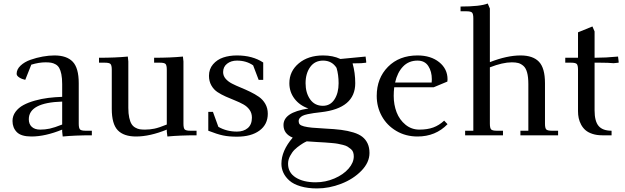

<svg xmlns="http://www.w3.org/2000/svg" viewBox="-20 -766 3541 1087"><path d="M50.8 -81.1Q50.8 -109.9 67.9 -133.1Q85 -156.2 112.5 -171.1Q140.1 -186 177.7 -196.5Q215.3 -207 253.2 -211.7Q291 -216.3 332 -217.8V-290Q332 -322.8 327.4 -345.5Q322.8 -368.2 315.2 -381.3Q307.6 -394.5 294.9 -401.6Q282.2 -408.7 269.5 -410.9Q256.8 -413.1 237.8 -413.1Q200.7 -413.1 157.2 -399.9L123 -314Q104 -317.9 89.1 -327.4Q74.2 -336.9 74.2 -348.1Q74.2 -373.5 96.4 -394.5Q118.7 -415.5 152.6 -427.5Q186.5 -439.5 221.9 -445.8Q257.3 -452.1 288.1 -452.1Q357.9 -452.1 391.8 -416.5Q425.8 -380.9 425.8 -294.9V-65.9Q425.8 -41 432.9 -33.4Q439.9 -25.9 464.8 -25.9H500V0Q404.8 0 335 6.8L332 -21V-32.2Q235.8 6.8 158.2 6.8Q99.6 6.8 75.2 -18.1Q50.8 -43 50.8 -81.1ZM143.1 -90.8Q143.1 -63.5 159.9 -47.9Q176.8 -32.2 208 -32.2Q234.9 -32.2 261.5 -37.8Q288.1 -43.5 332 -61V-190.9Q143.1 -185.1 143.1 -90.8Z M540.5 -411.1V-439Q633.8 -439 703.6 -445.8L706.5 -418V-154.8Q706.5 -122.6 711.7 -99.6Q716.8 -76.7 724.9 -63.7Q732.9 -50.8 746.1 -43.5Q759.3 -36.1 771.2 -34.2Q783.2 -32.2 800.8 -32.2Q827.6 -32.2 854 -37.6Q880.4 -43 924.3 -61V-371.1Q924.3 -396.5 917.2 -403.8Q910.2 -411.1 885.7 -411.1H852.5V-439Q945.8 -439 1015.6 -445.8L1018.6 -418V-65.9Q1018.6 -41 1025.6 -33.4Q1032.7 -25.9 1057.6 -25.9H1092.8V0Q998 0 927.7 6.8L924.3 -21V-32.2Q828.1 6.8 750.5 6.8Q680.7 6.8 646.7 -28.6Q612.8 -64 612.8 -149.9V-371.1Q612.8 -396 605.7 -403.6Q598.6 -411.1 573.7 -411.1Z M1159.2 -25.9V-132.8H1185.5L1216.3 -47.9Q1263.2 -21 1321.3 -21Q1359.4 -21 1382.8 -41Q1406.2 -61 1406.2 -100.1Q1406.2 -125.5 1392.8 -144.3Q1379.4 -163.1 1357.9 -175Q1336.4 -187 1310.5 -197.3Q1284.7 -207.5 1258.8 -219Q1232.9 -230.5 1211.4 -244.6Q1189.9 -258.8 1176.5 -282.5Q1163.1 -306.2 1163.1 -336.9Q1163.1 -375 1186 -401.9Q1209 -428.7 1243.7 -440.4Q1278.3 -452.1 1321.3 -452.1Q1409.7 -452.1 1470.2 -412.1V-314H1444.3L1413.1 -396Q1374.5 -422.9 1321.3 -422.9Q1288.1 -422.9 1265.6 -405.3Q1243.2 -387.7 1243.2 -357.9Q1243.2 -336.9 1257.1 -320.6Q1271 -304.2 1293.5 -292.7Q1315.9 -281.2 1342.8 -270.3Q1369.6 -259.3 1396.5 -246.3Q1423.3 -233.4 1445.8 -217.8Q1468.3 -202.1 1482.2 -177.7Q1496.1 -153.3 1496.1 -122.1Q1496.1 -61.5 1449.2 -26.9Q1402.3 7.8 1321.3 7.8Q1275.4 7.8 1242.2 0.7Q1209 -6.3 1159.2 -25.9Z M1573.2 161.1Q1573.2 87.4 1637.2 13.2Q1585 -8.3 1585 -58.1Q1585 -93.8 1618.9 -116.9Q1652.8 -140.1 1726.1 -151.9Q1676.3 -168.9 1647.2 -207.3Q1618.2 -245.6 1618.2 -294.9Q1618.2 -362.8 1671.6 -407.5Q1725.1 -452.1 1809.1 -452.1Q1864.7 -452.1 1907.2 -432.1L2049.8 -445.8L2053.2 -418V-411.1L2024.9 -408.2Q1991.2 -408.2 1976.1 -407.2Q1991.2 -354 1991.2 -294.9Q1991.2 -152.8 1797.9 -130.9Q1772 -127.9 1756.1 -125.7Q1740.2 -123.5 1721.9 -119.6Q1703.6 -115.7 1693.8 -110.8Q1684.1 -106 1677.5 -98.1Q1670.9 -90.3 1670.9 -80.1Q1670.9 -68.8 1677 -62Q1683.1 -55.2 1701.2 -50.5Q1719.2 -45.9 1746.3 -43.2Q1773.4 -40.5 1820.8 -38.1Q1873.5 -35.6 1911.4 -30.8Q1949.2 -25.9 1981 -16.1Q2012.7 -6.3 2031.7 8.8Q2050.8 23.9 2061.3 46.6Q2071.8 69.3 2071.8 100.1Q2071.8 153.8 2025.9 200.9Q1980 248 1911.6 274.4Q1843.3 300.8 1774.9 300.8Q1722.2 300.8 1681.9 288.8Q1641.6 276.9 1618.7 256.6Q1595.7 236.3 1584.5 212.2Q1573.2 188 1573.2 161.1ZM1610.8 161.1Q1610.8 211.4 1654.1 238.8Q1697.3 266.1 1767.1 266.1Q1822.8 266.1 1873.3 244.4Q1923.8 222.7 1953.4 188.7Q1982.9 154.8 1982.9 119.1Q1982.9 106.4 1979.2 95.9Q1975.6 85.4 1966.6 77.9Q1957.5 70.3 1948.2 64.5Q1939 58.6 1922.1 54.4Q1905.3 50.3 1892.6 47.9Q1879.9 45.4 1856.4 43.5Q1833 41.5 1818.1 40.5Q1803.2 39.6 1775.9 38.1Q1739.7 36.1 1716.8 34.2Q1712.4 36.1 1705.3 39.6Q1698.2 43 1679.9 55.4Q1661.6 67.9 1647.7 81.5Q1633.8 95.2 1622.3 116.9Q1610.8 138.7 1610.8 161.1ZM1710 -294.9Q1710 -240.2 1735.8 -203.6Q1761.7 -167 1808.1 -167Q1850.1 -167 1873.5 -203.1Q1897 -239.3 1897 -294.9Q1897 -342.3 1885.3 -381.8Q1858.9 -422.9 1809.1 -422.9Q1762.2 -422.9 1736.1 -386.5Q1710 -350.1 1710 -294.9Z M2112.8 -223.1Q2112.8 -323.2 2176.5 -387.7Q2240.2 -452.1 2343.8 -452.1Q2418.9 -452.1 2466.3 -414.1Q2513.7 -376 2513.7 -316.9Q2513.7 -308.1 2512.7 -304.2L2435.5 -272H2211.9Q2209 -247.6 2209 -223.1Q2209 -173.3 2225.3 -130.6Q2241.7 -87.9 2275.6 -60.1Q2309.6 -32.2 2354 -32.2Q2399.9 -32.2 2433.1 -44.4Q2466.3 -56.6 2494.6 -83L2513.7 -63Q2446.3 6.8 2343.8 6.8Q2276.9 6.8 2223.6 -24.7Q2170.4 -56.2 2141.6 -108.4Q2112.8 -160.6 2112.8 -223.1ZM2216.8 -298.8H2423.8Q2424.8 -304.7 2424.8 -316.9Q2424.8 -361.3 2404.8 -392.1Q2384.8 -422.9 2343.8 -422.9Q2293.9 -422.9 2261.7 -389.2Q2229.5 -355.5 2216.8 -298.8Z M2587.4 -702.1V-729Q2699.2 -729 2741.2 -746.1L2753.4 -717.8V-414.1Q2850.1 -452.1 2927.2 -452.1Q2997.1 -452.1 3031.2 -416.5Q3065.4 -380.9 3065.4 -294.9V-65.9Q3065.4 -41 3072.5 -33.4Q3079.6 -25.9 3104.5 -25.9H3139.6V0H2926.3V-25.9H2971.2V-290Q2971.2 -330.1 2964.1 -355.7Q2957 -381.3 2942.9 -393.3Q2928.7 -405.3 2914.1 -409.2Q2899.4 -413.1 2877.4 -413.1Q2826.2 -413.1 2753.4 -384.8V-65.9Q2753.4 -41 2760.5 -33.4Q2767.6 -25.9 2792.5 -25.9H2827.6V0H2613.3V-25.9H2659.7V-662.1Q2659.7 -687 2652.6 -694.6Q2645.5 -702.1 2620.6 -702.1Z M3180.2 -411.1V-439H3252.4V-583L3334 -616.2L3346.2 -587.9V-439Q3409.2 -439 3479 -445.8L3482.4 -418V-411.1L3454.1 -408.2Q3424.3 -411.1 3377.4 -411.1H3346.2V-141.1Q3346.2 -79.6 3369.1 -52.7Q3392.1 -25.9 3442.4 -25.9V0H3389.2Q3358.4 0 3334 -8.1Q3309.6 -16.1 3294.7 -29.1Q3279.8 -42 3270 -60.3Q3260.3 -78.6 3256.3 -97.2Q3252.4 -115.7 3252.4 -136.2V-371.1Q3252.4 -396 3245.4 -403.6Q3238.3 -411.1 3213.4 -411.1Z"/></svg>

Font: Dihjauti S
Style: Bold
Weight: 700
Designer: T. Christopher White
Version: Version 3.0.0